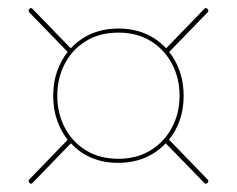

<svg xmlns="http://www.w3.org/2000/svg" viewBox="-20 -580 581 471"><path d="M52.5 -140.5 146 -237Q129.5 -258 120 -285.2Q110.5 -312.5 110.5 -345Q110.5 -377.5 120 -404.8Q129.5 -432 146 -452.5L52.5 -549Q48 -554 52 -558Q56 -563 61 -557L153.5 -461.5Q199.5 -510 270.5 -510Q342 -510 387.5 -461.5L480 -557Q485 -563 489 -558Q493.5 -554 488.5 -549L395 -452.5Q411.5 -432 421 -404.8Q430.5 -377.5 430.5 -345Q430.5 -312.5 421 -285.2Q411.5 -258 394.5 -237.5L488.5 -140.5Q493.5 -136 489 -131.5Q485 -126.5 480 -132.5L386.5 -228.5Q341 -180.5 269.5 -180.5Q199 -180.5 154 -228.5L61 -132.5Q56 -126.5 52 -131.5Q48 -136 52.5 -140.5ZM270.5 -190.5Q316 -190.5 349.8 -211.5Q383.5 -232.5 402 -267.5Q420.5 -302.5 420.5 -345Q420.5 -388 402 -423.2Q383.5 -458.5 349.8 -479.2Q316 -500 270.5 -500Q224.5 -500 190.8 -479.2Q157 -458.5 138.8 -423.2Q120.5 -388 120.5 -345Q120.5 -302.5 138.8 -267.2Q157 -232 190.8 -211.2Q224.5 -190.5 270.5 -190.5Z"/></svg>

Font: Fraunces 144pt Black
Style: Regular
Weight: 900
Version: Version 1.000;[0bf87f6ff]